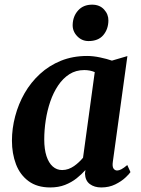

<svg xmlns="http://www.w3.org/2000/svg" viewBox="-20 -814 620 844"><path d="M476 -103Q473 -82 479 -73.2Q485 -64.5 495 -64.5Q503 -64.5 513.2 -69.8Q523.5 -75 539.5 -88.5L553.5 -57.5Q548.5 -49.5 531.2 -33.2Q514 -17 486.8 -3.5Q459.5 10 425 10Q395 10 375 -4.8Q355 -19.5 353.5 -50.5L355.5 -66.5Q339 -48 316.8 -30.2Q294.5 -12.5 265.8 -1.2Q237 10 201 10Q143 10 105.5 -17.8Q68 -45.5 50.2 -92.2Q32.5 -139 32.5 -195.5Q32.5 -249.5 46.8 -303.2Q61 -357 88.2 -404.5Q115.5 -452 155.8 -489Q196 -526 248 -547Q300 -568 363 -568Q389.5 -568 420.2 -561.5Q451 -555 472 -547.5L540 -567.5ZM396.5 -497Q386 -501.5 374.2 -503.8Q362.5 -506 350.5 -506Q313.5 -506 285 -487.8Q256.5 -469.5 235.5 -438.2Q214.5 -407 201 -367.5Q187.5 -328 181 -285Q174.5 -242 174.5 -201Q174.5 -158.5 184.2 -128.2Q194 -98 211.8 -82.2Q229.5 -66.5 253 -66.5Q267.5 -66.5 280.8 -71.2Q294 -76 305.5 -84Q317 -92 327 -101.5Q337 -111 345 -120.5ZM369 -633.5Q339.5 -633.5 318.8 -655.5Q298 -677.5 299.5 -707Q301 -743.5 323.8 -768.5Q346.5 -793.5 385 -793.5Q418 -793.5 437.5 -772.2Q457 -751 456.5 -723.5Q456 -685.5 434 -659.5Q412 -633.5 369 -633.5Z"/></svg>

Font: Merriweather Light 18pt
Style: Bold Italic
Weight: 700
Italic angle: -7.8°
Version: Version 2.101